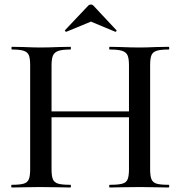

<svg xmlns="http://www.w3.org/2000/svg" viewBox="-20 -833 802 853"><path d="M468 -613Q465 -613 465 -619Q465 -625 468 -625L516 -624Q564 -622 601 -622Q628 -622 674 -624L729 -625Q732 -625 732 -619Q732 -613 729 -613Q693 -613 676 -607.5Q659 -602 653 -588Q647 -574 647 -544V-81Q647 -51 653 -36.5Q659 -22 676 -17Q693 -12 729 -12Q732 -12 732 -6Q732 0 729 0Q695 0 674 -1L601 -2L516 -1Q498 0 468 0Q465 0 465 -6Q465 -12 468 -12Q506 -12 523.5 -17Q541 -22 547 -36.5Q553 -51 553 -81V-542Q553 -572 547 -586.5Q541 -601 523 -607Q505 -613 468 -613ZM158 -338H596V-312H158ZM33 -613Q31 -613 31 -619Q31 -625 33 -625L86 -624Q132 -622 158 -622Q193 -622 241 -624L293 -625Q295 -625 295 -619Q295 -613 293 -613Q257 -613 239.5 -607Q222 -601 215.5 -586.5Q209 -572 209 -542V-81Q209 -51 215 -36.5Q221 -22 238.5 -17Q256 -12 293 -12Q295 -12 295 -6Q295 0 293 0Q259 0 240 -1L158 -2L85 -1Q66 0 32 0Q30 0 30 -6Q30 -12 32 -12Q68 -12 85 -17Q102 -22 108 -36.5Q114 -51 114 -81V-544Q114 -574 108 -588Q102 -602 85 -607.5Q68 -613 33 -613ZM384 -813Q390 -813 395 -808L497 -699Q498 -699 498 -697Q498 -695 495.5 -693Q493 -691 492 -692L384 -737L275 -692Q273 -691 270 -694.5Q267 -698 269 -699L372 -808Q377 -813 384 -813Z"/></svg>

Font: Cormorant Garamond SemiBold
Style: Regular
Weight: 600
Designer: Christian Thalmann (Catharsis Fonts)
Foundry: Catharsis Fonts
Version: Version 4.000